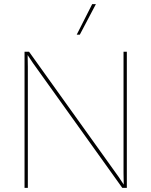

<svg xmlns="http://www.w3.org/2000/svg" viewBox="-20 -911 734 931"><path d="M445 -891 367 -743H352L427 -891ZM595 0H573L140 -605L114 -644L115 -587V0H99V-660H121L554 -55L580 -16L579 -73V-660H595Z"/></svg>

Font: Work Sans Hairline
Style: Regular
Weight: 400
Designer: Wei Huang
Foundry: Wei Huang
Version: Version 1.032